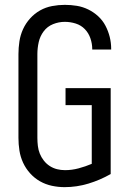

<svg xmlns="http://www.w3.org/2000/svg" viewBox="-20 -763 540 791"><path d="M246 8Q220 8 194 2.5Q168 -3 145 -16Q122 -29 104 -49Q86 -69 75 -93Q64 -117 60 -143Q56 -169 56 -195V-540Q56 -566 60 -592.5Q64 -619 75 -643Q86 -667 104 -687Q122 -707 145 -720Q168 -733 194.5 -738Q221 -743 247 -743Q272 -743 296.5 -739Q321 -735 343.5 -724Q366 -713 384.5 -696Q403 -679 414.5 -657Q426 -635 432 -611Q438 -587 438 -562Q438 -561 438 -560.5Q438 -560 438 -559H360Q360 -559 360 -559.5Q360 -560 360 -561Q360 -583 352.5 -605Q345 -627 329.5 -643Q314 -659 292 -666Q270 -673 247 -673Q222 -673 198.5 -663.5Q175 -654 160 -634Q145 -614 139.5 -589.5Q134 -565 134 -540V-195Q134 -178 136 -161.5Q138 -145 144 -130Q150 -115 160.5 -101.5Q171 -88 185 -79Q199 -70 215 -66Q231 -62 248 -62Q276 -62 304 -69.5Q332 -77 358 -88V-330H250V-400H436V-46Q392 -21 344 -6.5Q296 8 246 8Z"/></svg>

Font: Iosevka SS04
Style: Regular
Weight: 400
Monospace: yes
Designer: Belleve Invis
Foundry: Belleve Invis
Version: Version 19.0.0; ttfautohint (v1.8.4)